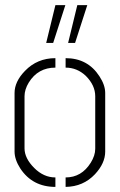

<svg xmlns="http://www.w3.org/2000/svg" viewBox="-20 -732 470 753"><path d="M247.1 -563.5 283.2 -711.9H322.3L274.4 -563.5ZM161.1 -563.5 197.3 -711.9H236.3L188.5 -563.5ZM37.1 -137.7V-367.2Q37.1 -412.1 78.1 -454.1Q126 -503.9 197.3 -503.9V-466.8Q128.9 -466.8 92.8 -408.2Q76.2 -380.9 76.2 -354.5V-150.4Q76.2 -111.3 114.3 -73.2Q151.4 -36.1 197.3 -36.1V1Q107.4 1 59.6 -71.3Q37.1 -106.4 37.1 -137.7ZM237.3 1V-36.1Q299.8 -36.1 335.9 -93.8Q353.5 -122.1 353.5 -148.4V-354.5Q353.5 -397.5 316.4 -434.6Q282.2 -466.8 237.3 -466.8V-503.9Q324.2 -503.9 370.1 -432.6Q392.6 -398.4 392.6 -367.2V-137.7Q392.6 -91.8 352.5 -48.8Q306.6 0 237.3 1Z"/></svg>

Font: Post No Bills Colombo Light
Style: Regular
Weight: 300
Designer: Kosala Senevirathne, Siva Puranthara, Lasantha Premarathna, Tharique Azeez
Foundry: Mooniak
Version: Version 1.220 ; ttfautohint (v1.6)